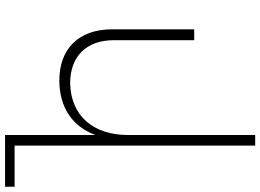

<svg xmlns="http://www.w3.org/2000/svg" viewBox="-152 -644 1008 743"><g transform="rotate(90 351.5 -273.0)"><path d="M544 174V-757H503V-266C503 -130 429 -44 303 -41C198 -41 136 -104 136 -211V-521H94V-203C94 -75 168 1 293 1C396 0 470 -49 503 -139V211H703V174Z"/></g></svg>

Font: Montserrat arm ExtraLight
Style: Regular
Weight: 275
Designer: Julieta Ulanovsky
Foundry: Julieta Ulanovsky
Version: Version 6.000;PS 006.000;hotconv 1.0.88;makeotf.lib2.5.64775